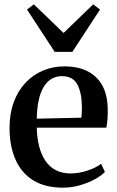

<svg xmlns="http://www.w3.org/2000/svg" viewBox="-20 -854 541 885"><path d="M270 11Q187 11 132.5 -23.2Q78 -57.5 51 -119.5Q24 -181.5 24 -263.5Q24 -330 43.2 -382.5Q62.5 -435 97 -472Q131.5 -509 177.5 -528.5Q223.5 -548 277 -548Q370.5 -548 422.5 -498.2Q474.5 -448.5 476.5 -355Q477 -323.5 475.2 -302Q473.5 -280.5 470 -265.5H149.5Q150.5 -218 160.5 -179.2Q170.5 -140.5 189.5 -112.5Q208.5 -84.5 237.5 -69.5Q266.5 -54.5 305 -54.5Q344 -54.5 384 -68Q424 -81.5 446 -99L463.5 -61.5Q447 -44 416.8 -27.5Q386.5 -11 348.2 0Q310 11 270 11ZM149.5 -307 355 -311.5Q356.5 -322.5 357 -334.8Q357.5 -347 357.5 -358.5Q357.5 -425 336.8 -464Q316 -503 265.5 -503Q239.5 -503 218.8 -491.2Q198 -479.5 182.8 -455.8Q167.5 -432 159 -395Q150.5 -358 149.5 -307ZM232 -615 104.5 -810 136 -834 273 -702 409.5 -834 441 -810 313.5 -615Z"/></svg>

Font: Merriweather 72pt SemiBold
Style: Regular
Weight: 600
Version: Version 2.100